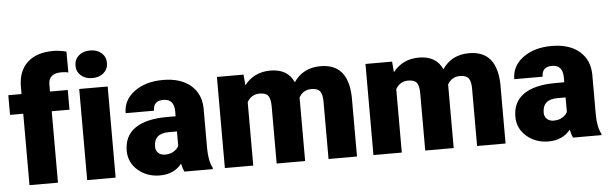

<svg xmlns="http://www.w3.org/2000/svg" viewBox="-49 -929 3518 1109"><g transform="rotate(-5 1710.5 -375.0)"><path d="M82.5 0V-414.1H5.9V-528.3H82.5V-570.3Q82.5 -660.6 135.7 -710.4Q189 -760.3 285.2 -760.3Q320.3 -760.3 362.3 -750L362.8 -628.9Q347.7 -633.3 322.3 -633.3Q247.6 -633.3 247.6 -568.8V-528.3H350.6V-414.1H247.6V0Z M582 0H417V-528.3H582ZM407.2 -664.6Q407.2 -699.7 432.6 -722.2Q458 -744.6 498.5 -744.6Q539.1 -744.6 564.5 -722.2Q589.8 -699.7 589.8 -664.6Q589.8 -629.4 564.5 -606.9Q539.1 -584.5 498.5 -584.5Q458 -584.5 432.6 -606.9Q407.2 -629.4 407.2 -664.6Z M981 0Q972.2 -16.1 965.3 -47.4Q919.9 9.8 838.4 9.8Q763.7 9.8 711.4 -35.4Q659.2 -80.6 659.2 -148.9Q659.2 -234.9 722.7 -278.8Q786.1 -322.8 907.2 -322.8H958V-350.6Q958 -423.3 895 -423.3Q836.4 -423.3 836.4 -365.7H671.9Q671.9 -442.4 737.1 -490.2Q802.2 -538.1 903.3 -538.1Q1004.4 -538.1 1063 -488.8Q1121.6 -439.5 1123 -353.5V-119.6Q1124 -46.9 1145.5 -8.3V0ZM877.9 -107.4Q908.7 -107.4 929 -120.6Q949.2 -133.8 958 -150.4V-234.9H910.2Q824.2 -234.9 824.2 -157.7Q824.2 -135.3 839.4 -121.3Q854.5 -107.4 877.9 -107.4Z M1369.6 -528.3 1375 -466.3Q1431.2 -538.1 1525.9 -538.1Q1626 -538.1 1661.1 -458.5Q1714.8 -538.1 1816.4 -538.1Q1977.1 -538.1 1981.4 -343.8V0H1816.4V-333.5Q1816.4 -374 1802.7 -392.6Q1789.1 -411.1 1752.9 -411.1Q1704.1 -411.1 1680.2 -367.7L1680.7 -360.8V0H1515.6V-332.5Q1515.6 -374 1502.4 -392.6Q1489.3 -411.1 1452.1 -411.1Q1404.8 -411.1 1379.9 -367.7V0H1215.3V-528.3Z M2231 -528.3 2236.3 -466.3Q2292.5 -538.1 2387.2 -538.1Q2487.3 -538.1 2522.5 -458.5Q2576.2 -538.1 2677.7 -538.1Q2838.4 -538.1 2842.8 -343.8V0H2677.7V-333.5Q2677.7 -374 2664.1 -392.6Q2650.4 -411.1 2614.3 -411.1Q2565.4 -411.1 2541.5 -367.7L2542 -360.8V0H2377V-332.5Q2377 -374 2363.8 -392.6Q2350.6 -411.1 2313.5 -411.1Q2266.1 -411.1 2241.2 -367.7V0H2076.7V-528.3Z M3234.4 0Q3225.6 -16.1 3218.8 -47.4Q3173.3 9.8 3091.8 9.8Q3017.1 9.8 2964.8 -35.4Q2912.6 -80.6 2912.6 -148.9Q2912.6 -234.9 2976.1 -278.8Q3039.6 -322.8 3160.6 -322.8H3211.4V-350.6Q3211.4 -423.3 3148.4 -423.3Q3089.8 -423.3 3089.8 -365.7H2925.3Q2925.3 -442.4 2990.5 -490.2Q3055.7 -538.1 3156.7 -538.1Q3257.8 -538.1 3316.4 -488.8Q3375 -439.5 3376.5 -353.5V-119.6Q3377.4 -46.9 3398.9 -8.3V0ZM3131.3 -107.4Q3162.1 -107.4 3182.4 -120.6Q3202.6 -133.8 3211.4 -150.4V-234.9H3163.6Q3077.6 -234.9 3077.6 -157.7Q3077.6 -135.3 3092.8 -121.3Q3107.9 -107.4 3131.3 -107.4Z"/></g></svg>

Font: Vazir Black FD
Style: Black-FD
Weight: 900
Designer: Saber Rastikerdar
Foundry: Saber Rastikerdar
Version: Version 30.0.0